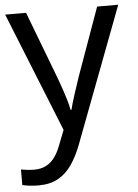

<svg xmlns="http://www.w3.org/2000/svg" viewBox="-55 -578 619 861"><g transform="rotate(-5 255.0 -148.0)"><path d="M1 -536H95L211 -231Q221 -204 229.5 -179Q238 -154 245 -130.5Q252 -107 256 -85H260Q266 -110 279 -150.5Q292 -191 306 -232L415 -536H510L279 74Q260 124 234.5 161.5Q209 199 172.5 219.5Q136 240 84 240Q60 240 42 237.5Q24 235 11 232V162Q22 164 37.5 166Q53 168 70 168Q101 168 123.5 156.5Q146 145 162 123.5Q178 102 189 73L217 2Z"/></g></svg>

Font: ugurmukhi85
Style: Book
Weight: 400
Designer: Jelle Bosma - Monotype Design Team
Foundry: Monotype Imaging Inc.
Version: Version 2.003